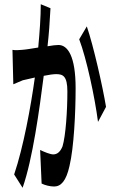

<svg xmlns="http://www.w3.org/2000/svg" viewBox="-20 -834 540 909"><path d="M219 -795 173 -814C173 -753 168 -685 161 -609C130 -604 101 -599 84 -598C68 -597 55 -595 39 -598L43 -435C56 -441 77 -449 88 -454L145 -467C126 -330 91 -138 47 -8L87 55C135 -81 167 -319 187 -475C211 -480 233 -483 246 -483C278 -483 299 -474 299 -401C299 -308 291 -191 276 -141C265 -114 250 -103 232 -103C218 -103 191 -114 170 -124L177 35C193 43 217 49 236 49C268 49 293 24 309 -48C330 -136 338 -300 338 -417C338 -567 301 -621 257 -621C246 -621 227 -619 205 -615C208 -643 211 -671 213 -699ZM355 -648C390 -556 429 -373 444 -257L482 -328C466 -425 422 -619 391 -709Z"/></svg>

Font: 寒蝉无机体 CompactMedium
Style: Regular
Weight: 500
Width: 3
Designer: ChillTanhei {Warren2060}; 
Source Han Sans {Ryoko NISHIZUKA 西塚涼子 (kana, bopomofo & ideographs); Paul D. Hunt (Latin, Gre
Foundry: ChillType&Adobe
Version: Version 1.000;Glyphs 3.1.1 (3135)